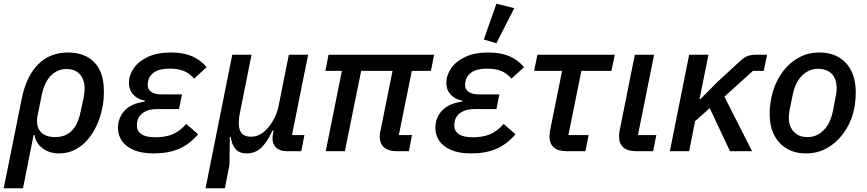

<svg xmlns="http://www.w3.org/2000/svg" viewBox="-54 -815 4675 1035"><path d="M-34 200 63 -282Q87 -402 150.5 -467Q214 -532 312 -532Q373 -532 416.5 -508Q460 -484 483 -438Q506 -392 506 -323Q506 -300 504 -276.5Q502 -253 497 -231Q487 -182 467 -138.5Q447 -95 417.5 -61Q388 -27 349.5 -7.5Q311 12 264 12Q214 12 177 -14.5Q140 -41 132 -87H127L70 200ZM244 -76Q300 -76 334 -111.5Q368 -147 381 -215L398 -295Q399 -304 400.5 -315Q402 -326 402 -341Q402 -371 390.5 -394Q379 -417 357.5 -430Q336 -443 304 -443Q273 -443 246 -427.5Q219 -412 199.5 -380.5Q180 -349 171 -303L148 -189Q142 -159 149.5 -133Q157 -107 180.5 -91.5Q204 -76 244 -76Z M950 -147 1014 -91Q965 -35 908 -11.5Q851 12 775 12Q711 12 668 -6Q625 -24 603.5 -55Q582 -86 582 -125Q582 -181 618.5 -219.5Q655 -258 726 -267L727 -272Q685 -281 663 -306.5Q641 -332 641 -367Q641 -409 666.5 -446.5Q692 -484 742.5 -508Q793 -532 868 -532Q934 -532 980 -512.5Q1026 -493 1060 -453L992 -391Q969 -419 938 -432Q907 -445 862 -445Q807 -445 779 -426.5Q751 -408 745 -380Q744 -374 743 -368.5Q742 -363 742 -356Q742 -334 761 -320Q780 -306 820 -306H927L911 -227H793Q748 -227 720.5 -209.5Q693 -192 686 -161Q685 -156 684.5 -150.5Q684 -145 684 -136Q684 -109 708 -92Q732 -75 784 -75Q836 -75 875 -90.5Q914 -106 950 -147Z M1158 200H1054L1198 -520H1302L1239 -205Q1236 -191 1234.5 -176Q1233 -161 1233 -151Q1233 -116 1248.5 -97Q1264 -78 1298 -78Q1325 -78 1346.5 -89.5Q1368 -101 1387 -122Q1410 -148 1425.5 -179Q1441 -210 1447 -240L1503 -520H1607L1520 -87H1587L1570 0H1491Q1455 0 1435 -18.5Q1415 -37 1415 -69Q1415 -75 1416 -83Q1417 -91 1418 -98L1421 -111H1415Q1384 -45 1352 -16.5Q1320 12 1276 12Q1236 12 1215.5 -12Q1195 -36 1190 -77H1185L1183 74Z M2150 0H2084Q2039 0 2016 -20.5Q1993 -41 1993 -78Q1993 -85 1994 -93.5Q1995 -102 1997 -110L2062 -433H1893L1805 0H1702L1789 -433H1700L1717 -520H2286L2269 -433H2166L2096 -87H2167Z M2661 -147 2725 -91Q2676 -35 2619 -11.5Q2562 12 2486 12Q2422 12 2379 -6Q2336 -24 2314.5 -55Q2293 -86 2293 -125Q2293 -181 2329.5 -219.5Q2366 -258 2437 -267L2438 -272Q2396 -281 2374 -306.5Q2352 -332 2352 -367Q2352 -409 2377.5 -446.5Q2403 -484 2453.5 -508Q2504 -532 2579 -532Q2645 -532 2691 -512.5Q2737 -493 2771 -453L2703 -391Q2680 -419 2649 -432Q2618 -445 2573 -445Q2518 -445 2490 -426.5Q2462 -408 2456 -380Q2455 -374 2454 -368.5Q2453 -363 2453 -356Q2453 -334 2472 -320Q2491 -306 2531 -306H2638L2622 -227H2504Q2459 -227 2431.5 -209.5Q2404 -192 2397 -161Q2396 -156 2395.5 -150.5Q2395 -145 2395 -136Q2395 -109 2419 -92Q2443 -75 2495 -75Q2547 -75 2586 -90.5Q2625 -106 2661 -147ZM2718 -771 2622 -582 2554 -602 2622 -795Z M3102 0H3000Q2954 0 2931 -20.5Q2908 -41 2908 -78Q2908 -85 2909 -93.5Q2910 -102 2911 -110L2976 -433H2825L2843 -520H3260L3242 -433H3080L3010 -87H3119Z M3484 -87 3467 0H3376Q3329 0 3306 -20.5Q3283 -41 3283 -78Q3283 -85 3284 -93.5Q3285 -102 3286 -110L3368 -520H3472L3385 -87Z M3881 0 3772 -232 3693 -162 3661 0H3557L3661 -520H3765L3717 -281H3722L3812 -372L3938 -488Q3958 -506 3976.5 -513Q3995 -520 4023 -520H4081L4063 -433H4005L3851 -294L4000 0Z M4291 12Q4233 12 4189 -13Q4145 -38 4120 -85.5Q4095 -133 4095 -203Q4095 -225 4097.5 -246.5Q4100 -268 4104 -289Q4119 -359 4155 -413.5Q4191 -468 4244 -500Q4297 -532 4363 -532Q4422 -532 4466 -507Q4510 -482 4534.5 -434Q4559 -386 4559 -317Q4559 -295 4557 -273.5Q4555 -252 4551 -231Q4537 -162 4500 -107Q4463 -52 4410 -20Q4357 12 4291 12ZM4299 -76Q4348 -76 4385 -112Q4422 -148 4436 -217L4452 -300Q4454 -309 4455 -319Q4456 -329 4456 -339Q4456 -371 4445 -394.5Q4434 -418 4411.5 -431Q4389 -444 4356 -444Q4307 -444 4270 -408Q4233 -372 4219 -303L4202 -220Q4201 -212 4199.5 -201.5Q4198 -191 4198 -181Q4198 -149 4210 -126Q4222 -103 4244 -89.5Q4266 -76 4299 -76Z"/></svg>

Font: IBM Plex Sans Medium
Style: Italic
Weight: 500
Italic angle: -11.31°
Designer: Mike Abbink, Paul van der Laan, Pieter van Rosmalen
Foundry: Bold Monday
Version: Version 3.201